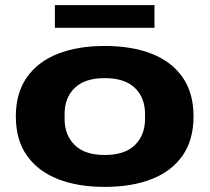

<svg xmlns="http://www.w3.org/2000/svg" viewBox="-20 -720 821 752"><path d="M195 -611V-700H585V-611ZM390 12Q285 12 207 -18.5Q129 -49 85.5 -110.5Q42 -172 42 -264Q42 -356 85.5 -417.5Q129 -479 207 -509.5Q285 -540 390 -540Q496 -540 574 -509.5Q652 -479 695 -417.5Q738 -356 738 -264Q738 -172 695 -110.5Q652 -49 574 -18.5Q496 12 390 12ZM390 -113Q469 -113 508.5 -152Q548 -191 548 -254V-274Q548 -337 508.5 -375.5Q469 -414 390 -414Q312 -414 272.5 -375.5Q233 -337 233 -274V-254Q233 -191 272.5 -152Q312 -113 390 -113Z"/></svg>

Font: Archivo Expanded ExtraBold
Style: Regular
Weight: 800
Width: 7
Designer: Hector Gatti
Foundry: Omnibus-Type
Version: Version 2.001; ttfautohint (v1.8.3)